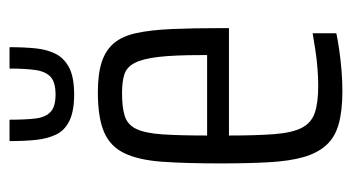

<svg xmlns="http://www.w3.org/2000/svg" viewBox="-192 -556 756 413"><g transform="rotate(-90 186.5 -350.0)"><path d="M197 8Q154 8 125.5 0Q97 -8 80 -27Q63 -46 54.5 -76Q46 -106 43.5 -150Q41 -194 41 -254Q41 -328 44.5 -378.5Q48 -429 62.5 -460Q77 -491 108 -504.5Q139 -518 194 -518Q234 -518 259.5 -509.5Q285 -501 300 -483Q315 -465 321.5 -434.5Q328 -404 330 -359.5Q332 -315 332 -256V-236H101Q101 -176 104 -138Q107 -100 117.5 -79.5Q128 -59 149.5 -51.5Q171 -44 208 -44Q225 -44 244.5 -45.5Q264 -47 284 -50Q304 -53 321 -56V-5Q307 -2 286.5 1Q266 4 242.5 6Q219 8 197 8ZM274 -262V-296Q274 -354 270 -388Q266 -422 257 -439Q248 -456 232.5 -461Q217 -466 192 -466Q161 -466 142.5 -460Q124 -454 115 -435Q106 -416 103.5 -379.5Q101 -343 101 -283H293ZM189 -569Q154 -569 133 -579Q112 -589 103 -608Q94 -627 91.5 -652Q89 -677 89 -708H135Q135 -675 137.5 -653Q140 -631 151.5 -620Q163 -609 189 -609Q216 -609 227.5 -620Q239 -631 242 -653Q245 -675 245 -708H291Q291 -677 288.5 -652Q286 -627 276.5 -608.5Q267 -590 246.5 -579.5Q226 -569 189 -569Z"/></g></svg>

Font: Saira ExtraCondensed
Style: Regular
Weight: 400
Width: 2
Designer: Hector Gatti with collaboration of the Omnibus-Type team
Foundry: Omnibus-Type
Version: Version 1.101